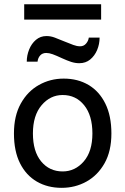

<svg xmlns="http://www.w3.org/2000/svg" viewBox="-20 -882 597 914"><path d="M46.4 -246.6Q46.4 -330.6 78.9 -388.9Q111.3 -447.3 165.3 -477.5Q219.2 -507.8 283.2 -507.8Q350.6 -507.8 401.6 -477.5Q452.6 -447.3 481.4 -388.9Q510.3 -330.6 510.3 -246.6Q510.3 -162.6 477.8 -105Q445.3 -47.4 391.6 -17.6Q337.9 12.2 273.4 12.2Q206.5 12.2 155.3 -17.6Q104 -47.4 75.2 -105Q46.4 -162.6 46.4 -246.6ZM136.7 -246.6Q136.7 -161.1 176 -113.5Q215.3 -65.9 278.3 -65.9Q337.4 -65.9 378.7 -113.5Q419.9 -161.1 419.9 -246.6Q419.9 -332.5 380.6 -381.1Q341.3 -429.7 278.3 -429.7Q219.2 -429.7 178 -381.1Q136.7 -332.5 136.7 -246.6ZM158.7 -588.4H107.4Q107.4 -618.2 118.7 -646.2Q129.9 -674.3 151.1 -692.4Q172.4 -710.4 201.2 -710.4Q221.7 -710.4 241 -702.9Q260.3 -695.3 285.6 -685.1Q312 -674.3 329.1 -668Q346.2 -661.6 361.3 -661.6Q378.4 -661.6 389.4 -674.1Q400.4 -686.5 402.8 -703.1H454.1Q454.1 -671.9 442.4 -644Q430.7 -616.2 409.2 -598.6Q387.7 -581.1 357.4 -581.1Q337.9 -581.1 318.1 -587.6Q298.3 -594.2 275.9 -604.5Q247.6 -617.7 230.7 -623.8Q213.9 -629.9 200.2 -629.9Q182.1 -629.9 171.4 -618.2Q160.6 -606.4 158.7 -588.4ZM95.2 -788.6V-861.8H461.4V-788.6Z"/></svg>

Font: Andika LitF DSA DSG
Style: Regular
Weight: 400
Designer: Victor Gaultney, Annie Olsen, Julie Remington, Don Collingsworth, Eric Hays, Becca Hirsbrunner
Foundry: SIL International
Version: Version 6.200 ; LitF DSA DSG; ttfautohint (v1.8.3.10-c5d8)